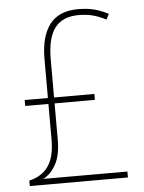

<svg xmlns="http://www.w3.org/2000/svg" viewBox="-52 -765 607 807"><g transform="rotate(-5 251.5 -361.5)"><path d="M308 -723Q349 -723 379 -714.5Q409 -706 435 -692L423 -669Q394 -684 367.5 -691Q341 -698 308 -698Q240 -698 207.5 -655.5Q175 -613 175 -523V-362H345V-337H175V-184Q175 -118 153.5 -79.5Q132 -41 100 -25H455V0H41V-23Q94 -35 121.5 -74Q149 -113 149 -185V-337H51V-362H149V-528Q149 -621 187.5 -672Q226 -723 308 -723Z"/></g></svg>

Font: Noto Sans Telugu SemiCondensed Thin
Style: Regular
Weight: 100
Width: 4
Designer: Jelle Bosma - Monotype Design Team
Foundry: Monotype Imaging Inc.
Version: Version 2.005; ttfautohint (v1.8.4.7-5d5b)